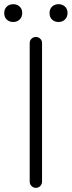

<svg xmlns="http://www.w3.org/2000/svg" viewBox="-37 -907 346 927"><path d="M106.4 -30.3V-699.2Q106.4 -711.9 115.2 -720.2Q124 -728.5 136.2 -728.5Q148.4 -728.5 157.2 -720.2Q166 -711.9 166 -699.2V-30.3Q166 -17.6 157.2 -8.8Q148.4 0 136.2 0Q124 0 115.2 -8.8Q106.4 -17.6 106.4 -30.3ZM58.1 -813Q45.9 -800.8 26.9 -800.8Q7.8 -800.8 -4.4 -812.5Q-16.6 -824.2 -16.6 -843.8Q-16.6 -863.3 -4.4 -875Q7.8 -886.7 26.9 -886.7Q45.9 -886.7 58.1 -875Q70.3 -863.3 70.3 -844.2Q70.3 -825.2 58.1 -813ZM276.9 -813Q264.6 -800.8 245.6 -800.8Q226.6 -800.8 214.4 -812.5Q202.1 -824.2 202.1 -843.8Q202.1 -863.3 214.4 -875Q226.6 -886.7 245.6 -886.7Q264.6 -886.7 276.9 -875Q289.1 -863.3 289.1 -844.2Q289.1 -825.2 276.9 -813Z"/></svg>

Font: Gen Jyuu Gothic Light
Style: Regular
Weight: 200
Designer: [Source Han Sans]
Ryoko NISHIZUKA  (kana & ideographs); Paul D. Hunt (Latin, Greek & Cyrillic); Wenlong ZHANG  (bopomofo
Version: Version 1.002.20150607